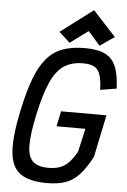

<svg xmlns="http://www.w3.org/2000/svg" viewBox="-67 -1093 762 1154"><g transform="rotate(5 314.5 -516.0)"><path d="M259 14Q153 14 99 -25Q45 -64 38 -156.5Q31 -249 65 -408Q90 -525 119.5 -603Q149 -681 189.5 -727.5Q230 -774 285.5 -794Q341 -814 418 -814Q495 -814 539.5 -792.5Q584 -771 605 -722Q626 -673 629 -588L531 -572Q529 -631 518 -663.5Q507 -696 482.5 -709Q458 -722 415 -722Q347 -722 300.5 -691.5Q254 -661 221.5 -589Q189 -517 162 -392Q136 -272 136.5 -203.5Q137 -135 167.5 -106.5Q198 -78 262 -78Q303 -78 332 -89Q361 -100 384.5 -124.5Q408 -149 431 -190L463 -331H289L308 -423H582L529 -168Q492 -98 455 -58Q418 -18 372 -2Q326 14 259 14ZM504 -836 432 -918 323 -838 257 -898 453 -1046 591 -896Z"/></g></svg>

Font: Victor Mono Thin
Style: Italic
Weight: 100
Italic angle: -12°
Monospace: yes
Designer: Rune Bjørnerås
Version: Version 1.561;gftools[0.9.30]